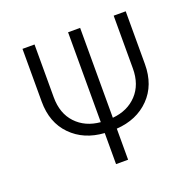

<svg xmlns="http://www.w3.org/2000/svg" viewBox="-127 -861 1017 995"><g transform="rotate(-20 381.5 -363.5)"><path d="M599.6 -727.1H666V-436Q666 -320.3 596.4 -249.5Q526.9 -178.7 414.6 -171.4V0H348.1V-171.4Q235.8 -178.7 166.3 -249.5Q96.7 -320.3 96.7 -436V-727.1H163.1V-436Q163.1 -346.7 213.9 -292.7Q264.6 -238.8 348.1 -231.4V-727.1H414.6V-231.4Q498 -238.8 548.8 -293Q599.6 -347.2 599.6 -436Z"/></g></svg>

Font: Interop Light
Style: Regular
Weight: 300
Designer: Rasmus Andersson, Google, Jang Haemin
Foundry: jhaemin
Version: Version 1.007